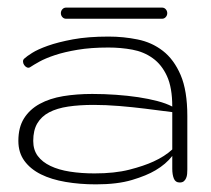

<svg xmlns="http://www.w3.org/2000/svg" viewBox="-20 -480 556 505"><path d="M67.4 -109.4Q67.4 -85.9 79.3 -69.8Q91.3 -53.7 112.8 -43.5Q134.3 -33.2 163.8 -28.6Q193.4 -23.9 228.5 -23.9Q281.7 -23.9 320.1 -33.7Q358.4 -43.5 383.8 -55.2Q413.6 -68.8 433.1 -86.9V-185.1Q397 -189.9 360.8 -194.3Q329.6 -198.2 293.7 -201.2Q257.8 -204.1 226.6 -204.1Q189 -204.1 159.4 -199.7Q129.9 -195.3 109.4 -184.6Q88.9 -173.8 78.1 -155.5Q67.4 -137.2 67.4 -109.4ZM265.1 -355Q218.8 -355 184.1 -349.1Q149.4 -343.3 124.5 -335Q99.6 -326.7 83.7 -317.9Q67.9 -309.1 59.1 -303.2Q55.2 -300.8 50.8 -302.7Q46.4 -304.7 43.5 -309.1Q40.5 -313.5 40.5 -318.6Q40.5 -323.7 45.4 -327.1Q49.8 -331.5 64.5 -340.8Q79.1 -350.1 105.7 -359.6Q132.3 -369.1 171.9 -376.5Q211.4 -383.8 265.6 -383.8Q304.7 -383.8 342 -376.2Q379.4 -368.7 408.4 -346.2Q437.5 -323.7 455.1 -282.7Q472.7 -241.7 472.7 -174.8V-34.2Q472.7 -28.3 472.2 -22.5Q471.7 -16.6 469.5 -11.5Q467.3 -6.3 463.4 -3.2Q459.5 0 452.6 0Q441.4 0 437.3 -10.3Q433.1 -20.5 433.1 -36.1V-69.8Q416.5 -48.3 389.2 -32.2Q365.7 -18.1 327.1 -6.6Q288.6 4.9 232.4 4.9Q189.9 4.9 152.6 -1.5Q115.2 -7.8 87.6 -21.5Q60.1 -35.2 44.2 -56.9Q28.3 -78.6 28.3 -109.4Q28.3 -145 43.2 -168.7Q58.1 -192.4 84.5 -206.8Q110.8 -221.2 146.2 -227.1Q181.6 -232.9 222.7 -232.9Q253.9 -232.9 284.9 -230.7Q315.9 -228.5 343.5 -224.4Q371.1 -220.2 394.3 -214.1Q417.5 -208 433.1 -199.7Q433.1 -249.5 419.2 -279.8Q405.3 -310.1 381.8 -326.9Q358.4 -343.8 328.1 -349.4Q297.9 -355 265.1 -355ZM406.2 -460Q412.1 -460 416 -455.6Q419.9 -451.2 419.9 -445.3Q419.9 -439.5 416 -435.1Q412.1 -430.7 406.2 -430.7H153.8Q147.9 -430.7 144 -435.1Q140.1 -439.5 140.1 -445.3Q140.1 -451.2 144 -455.6Q147.9 -460 153.8 -460Z"/></svg>

Font: Gruppo
Style: Regular
Weight: 400
Foundry: Vernon Adams
Version: Version 1.000